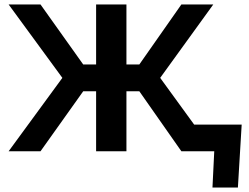

<svg xmlns="http://www.w3.org/2000/svg" viewBox="-20 -680 1118 863"><path d="M412 0V-269.7H354L162 0H18.7L260.3 -330L18.7 -660H162L354 -390.3H412V-660H548.3V-390.3H606.3L795.3 -660H938.7L700 -330L852.7 -120H1066.3L1049.3 163H935L943 0H795.3L606.3 -269.7H548.3V0Z"/></svg>

Font: Nata Sans
Style: Regular
Weight: 400
Designer: Daniel Uzquiano Cruz
Version: Version 1.001